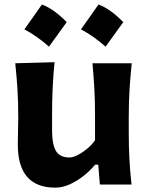

<svg xmlns="http://www.w3.org/2000/svg" viewBox="-20 -839 676 873"><path d="M231.4 14.2Q61 14.2 61 -181.6Q61 -217.8 62 -245.1Q63 -272.5 63 -301.3Q63 -377.4 59.3 -434.8Q55.7 -492.2 49.3 -551.3L228 -556.2Q222.2 -497.1 219.5 -439.9Q216.8 -382.8 216.8 -320.3V-243.7Q216.8 -183.1 234.1 -153.1Q251.5 -123 295.9 -123Q311.5 -123 332.8 -133.8Q354 -144.5 375.5 -162.1Q397 -179.7 412.1 -200.7V-320.3Q412.1 -382.8 408.9 -437.5Q405.8 -492.2 400.4 -551.3H579.1Q572.8 -492.2 569.1 -434.8Q565.4 -377.4 565.4 -301.3V-239.7Q565.4 -170.9 568.4 -115.2Q571.3 -59.6 578.1 0H434.1L426.8 -90.3H412.6Q390.6 -63.5 360.4 -39.6Q330.1 -15.6 296.9 -0.7Q263.7 14.2 231.4 14.2ZM427.8 -818.5Q457.9 -807.2 486.1 -786.3Q514.3 -765.3 540.6 -738.5Q500.3 -682.1 460.1 -626.8Q435.3 -648.8 407.7 -668.7Q380 -688.5 348.3 -705.7Q368.7 -734.7 388.6 -762.6Q408.5 -790.6 427.8 -818.5ZM170.5 -818.5Q200.6 -807.2 228.8 -786.3Q257 -765.3 283.3 -738.5Q243 -682.1 202.7 -626.8Q178 -648.8 150.4 -668.7Q122.7 -688.5 91 -705.7Q111.4 -734.7 131.3 -762.6Q151.2 -790.6 170.5 -818.5Z"/></svg>

Font: Pinar DS1 Bold
Style: Regular
Weight: 700
Designer: Amin Abedi
Version: Version 3.000